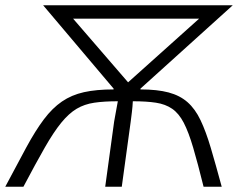

<svg xmlns="http://www.w3.org/2000/svg" viewBox="-54 -710 925 730"><path d="M-34 0Q12 -87 46.5 -150.5Q81 -214 113 -256.5Q145 -299 181.5 -324Q218 -349 265 -359.5Q312 -370 378 -370V-373L110 -690H831L480 -373V-370Q544 -370 587 -358.5Q630 -347 659 -321.5Q688 -296 708.5 -253Q729 -210 747.5 -147.5Q766 -85 789 0H720Q698 -89 680.5 -148.5Q663 -208 644.5 -243.5Q626 -279 600.5 -296.5Q575 -314 539 -319.5Q503 -325 451 -325Q450 -304 447.5 -284Q445 -264 443 -248L409 0H346L380 -248Q383 -264 386.5 -284Q390 -304 394 -325Q342 -325 304.5 -319.5Q267 -314 237.5 -296.5Q208 -279 179 -243.5Q150 -208 116 -148.5Q82 -89 35 0ZM433 -397 703 -639H224Z"/></svg>

Font: Exo 2 Light
Style: Italic
Weight: 300
Italic angle: -8°
Designer: Natanael Gama
Foundry: Natanael Gama
Version: Version 2.010